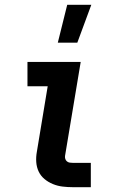

<svg xmlns="http://www.w3.org/2000/svg" viewBox="-20 -777 490 797"><path d="M282 0Q261 0 240 -2.5Q219 -5 199.5 -13Q180 -21 164.5 -34Q149 -47 140.5 -65Q132 -83 130.5 -104Q129 -125 133 -147L178 -419H94V-520H315L250 -130Q249 -124 251 -117.5Q253 -111 258 -107Q263 -103 269 -102Q275 -101 282 -101H357V0ZM220 -600 259 -757H359L301 -600Z"/></svg>

Font: Iosevka Etoile
Style: Bold Italic
Weight: 700
Italic angle: -9°
Designer: Belleve Invis
Foundry: Belleve Invis
Version: Version 28.1.0; ttfautohint (v1.8.4)